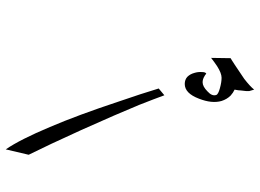

<svg xmlns="http://www.w3.org/2000/svg" viewBox="-137 -438 896 662"><g transform="rotate(-90 311.0 -107.0)"><path d="M336.9 -7.8 313.5 11.7Q301.8 -20.5 280.3 -75.2Q249 -151.4 193.4 -275.4Q141.6 -389.6 108.4 -456.1L127 -535.2Q161.1 -485.4 204.1 -382.8Q245.1 -287.1 292 -145.5Q319.3 -66.4 336.9 -7.8ZM441.4 240.2Q440.4 240.2 418 254.9Q386.7 275.4 370.1 287.1Q343.8 307.6 333 321.3L328.1 304.7Q327.1 295.9 330.1 275.4Q330.1 267.6 333 253.9Q322.3 249 312.5 240.2Q299.8 227.5 293.9 209Q284.2 175.8 301.8 130.9Q320.3 82 352.5 82Q367.2 82 377 90.8Q386.7 100.6 390.6 115.2Q394.5 127.9 393.6 140.6Q393.6 154.3 387.7 156.2Q382.8 151.4 379.9 150.4Q369.1 143.6 358.4 143.6Q343.8 143.6 327.1 160.2Q309.6 175.8 314.5 190.4Q316.4 197.3 337.4 203.1Q358.4 209 374 209Q389.6 209 414.1 193.4Q428.7 183.6 442.4 172.9Z"/></g></svg>

Font: Thabit-Oblique
Style: Oblique
Weight: 500
Designer: Regenerated by Nadim Shaikli
Foundry: MAK Alagha
Version: 0.01